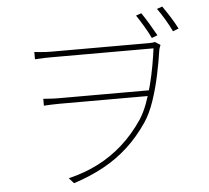

<svg xmlns="http://www.w3.org/2000/svg" viewBox="-59 -914 1118 1029"><g transform="rotate(-5 500.0 -399.0)"><path d="M736 -824Q753 -800 774.5 -764Q796 -728 812 -699L781 -687Q767 -717 745.5 -753Q724 -789 707 -814ZM851 -850Q868 -826 890 -791.5Q912 -757 928 -725L897 -713Q882 -745 861 -780Q840 -815 822 -840ZM147 -667Q159 -666 184.5 -663.5Q210 -661 239 -661Q257 -661 299 -661Q341 -661 397 -661Q453 -661 512.5 -661Q572 -661 625.5 -661Q679 -661 716.5 -661Q754 -661 765 -661Q776 -661 783.5 -662Q791 -663 796 -664L824 -646Q823 -642 820 -635.5Q817 -629 815 -618Q806 -556 791 -485.5Q776 -415 754 -350Q732 -285 702 -240Q652 -166 592 -111Q532 -56 459.5 -16.5Q387 23 298 52L272 23Q360 2 433 -35.5Q506 -73 567 -128Q628 -183 677 -256Q699 -289 717 -336.5Q735 -384 748.5 -437Q762 -490 771 -540.5Q780 -591 785 -631Q770 -631 729 -631Q688 -631 632.5 -631Q577 -631 516 -631Q455 -631 398.5 -631Q342 -631 299.5 -631Q257 -631 239 -631Q217 -631 196.5 -630.5Q176 -630 147 -628ZM753 -379Q739 -379 700.5 -379Q662 -379 610 -379Q558 -379 501.5 -379Q445 -379 393.5 -379Q342 -379 304.5 -379Q267 -379 254 -379Q230 -379 211 -378Q192 -377 173 -376V-413Q192 -412 211 -410.5Q230 -409 254 -409Q267 -409 305 -409Q343 -409 395.5 -409Q448 -409 505 -409Q562 -409 614.5 -409Q667 -409 706 -409Q745 -409 760 -409Z"/></g></svg>

Font: Noto Sans SC Thin Thin
Style: Regular
Weight: 250
Version: Version 2.004-H2;hotconv 1.0.118;makeotfexe 2.5.65603